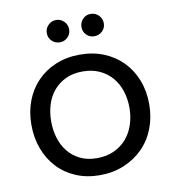

<svg xmlns="http://www.w3.org/2000/svg" viewBox="-83 -807 806 889"><g transform="rotate(-10 320.0 -362.5)"><path d="M316 9Q254 9 203.5 -12.5Q153 -34 117.5 -72Q82 -110 62.5 -162Q43 -214 43 -275Q43 -337 63 -388.5Q83 -440 119.5 -477.5Q156 -515 207 -536Q258 -557 320 -557Q382 -557 433 -536Q484 -515 520.5 -477.5Q557 -440 577 -388.5Q597 -337 597 -275Q597 -214 576.5 -161.5Q556 -109 518.5 -71.5Q481 -34 429.5 -12.5Q378 9 316 9ZM316 -71Q361 -71 396 -87Q431 -103 455 -130.5Q479 -158 491.5 -195.5Q504 -233 504 -275Q504 -317 492 -354Q480 -391 456.5 -418.5Q433 -446 398.5 -462Q364 -478 319 -478Q274 -478 240 -462Q206 -446 182.5 -418.5Q159 -391 147.5 -354Q136 -317 136 -275Q136 -233 147.5 -196Q159 -159 181.5 -131.5Q204 -104 237.5 -87.5Q271 -71 316 -71ZM240 -629Q218 -629 202.5 -644Q187 -659 187 -681Q187 -703 202.5 -718.5Q218 -734 240 -734Q261 -734 276.5 -718.5Q292 -703 292 -681Q292 -659 276.5 -644Q261 -629 240 -629ZM402 -629Q380 -629 365 -644Q350 -659 350 -681Q350 -703 365 -718.5Q380 -734 402 -734Q424 -734 439.5 -718.5Q455 -703 455 -681Q455 -659 439.5 -644Q424 -629 402 -629Z"/></g></svg>

Font: A Bank Premium Regular
Style: Regular
Weight: 400
Designer: Ninad Kale (Devanagari), Jonny Pinhorn (Latin), Htun Naung (Myanmar)
Foundry: Indian Type Foundry
Version: 4.004